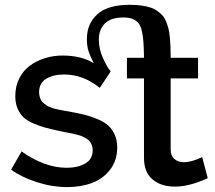

<svg xmlns="http://www.w3.org/2000/svg" viewBox="-20 -761 886 791"><path d="M835.9 -26.9Q760.3 7.8 700.2 7.8Q644 7.8 608.6 -21.7Q573.2 -51.3 573.2 -110.8V-438H502.9V-522.9H573.2Q572.8 -563.5 570.8 -589.6Q568.8 -615.7 563.7 -636.5Q558.6 -657.2 548.8 -667.7Q539.1 -678.2 524.7 -683.6Q510.3 -689 488.8 -689Q436.5 -689 411.9 -664.1Q387.2 -639.2 387.2 -598.1Q387.2 -559.1 404.3 -521.5Q421.4 -483.9 436 -466.8L391.1 -398.9Q323.2 -454.1 244.1 -454.1Q199.7 -454.1 170.4 -436.5Q141.1 -418.9 141.1 -380.9Q141.1 -371.1 143.6 -362.5Q146 -354 149.4 -347.7Q152.8 -341.3 160.2 -335.7Q167.5 -330.1 172.4 -326.4Q177.2 -322.8 188.2 -318.8Q199.2 -314.9 204.8 -313.2Q210.4 -311.5 224.1 -308.8Q237.8 -306.2 243.2 -305.2Q248.5 -304.2 263.2 -301.8Q302.2 -294.9 329.6 -287.8Q356.9 -280.8 384 -269.3Q411.1 -257.8 427.2 -242.7Q443.4 -227.5 453.1 -205.1Q462.9 -182.6 462.9 -153.8Q462.9 -100.1 433.8 -62.3Q404.8 -24.4 359.1 -7.3Q313.5 9.8 256.8 9.8Q195.3 9.8 132.1 -10.5Q68.8 -30.8 25.9 -62L68.8 -137.2Q164.1 -69.8 254.9 -69.8Q300.3 -69.8 331.1 -87.4Q361.8 -105 361.8 -142.1Q361.8 -153.3 358.4 -162.4Q355 -171.4 350.6 -177.7Q346.2 -184.1 336.7 -189.7Q327.1 -195.3 320.1 -198.7Q313 -202.1 299.3 -205.6Q285.6 -209 277.8 -210.7Q270 -212.4 253.7 -215.6Q237.3 -218.8 230 -220.2Q190.9 -228.5 165.8 -235.4Q140.6 -242.2 115 -253.7Q89.4 -265.1 75 -279.5Q60.5 -293.9 51.8 -315.4Q43 -336.9 43 -365.2Q43 -405.8 59.6 -438.5Q76.2 -471.2 104 -491.2Q131.8 -511.2 166.3 -521.7Q200.7 -532.2 237.8 -532.2Q314.5 -532.2 366.2 -501Q351.6 -528.8 344.7 -550.3Q337.9 -571.8 337.9 -600.1Q337.9 -663.1 380.9 -702.1Q423.8 -741.2 515.1 -741.2Q541 -741.2 562 -738.3Q583 -735.4 599.1 -730.2Q615.2 -725.1 627.9 -716.1Q640.6 -707 649.4 -697.3Q658.2 -687.5 664.3 -672.4Q670.4 -657.2 674.1 -642.8Q677.7 -628.4 679.7 -607.7Q681.6 -586.9 682.4 -568.1Q683.1 -549.3 683.1 -522.9H795.9V-438H683.1V-146Q683.1 -119.6 698.2 -106.2Q713.4 -92.8 737.8 -92.8Q769.5 -92.8 813 -113.8Z"/></svg>

Font: Rawline SemiBold
Style: Regular
Weight: 600
Designer: Matt McInerney, Pablo Impallari, Rodrigo Fuenzalida
Foundry: Matt McInerney, Pablo Impallari, Rodrigo Fuenzalida
Version: Version 4.020;PS 004.020;hotconv 1.0.88;makeotf.lib2.5.64775